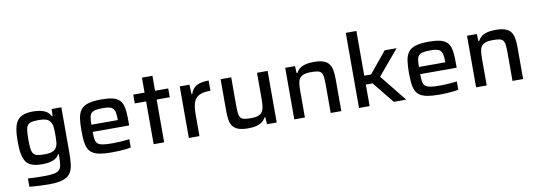

<svg xmlns="http://www.w3.org/2000/svg" viewBox="-67 -1202 5241 1870"><g transform="rotate(-10 2553.5 -267.5)"><path d="M291 208Q256 208 220 206.5Q184 205 152.5 202.5Q121 200 101 198V116Q122 118 151 119Q180 120 210.5 120.5Q241 121 266 121Q325 121 359.5 114Q394 107 411 90Q428 73 433 41Q438 9 438 -41V-66H432Q417 -39 392 -23.5Q367 -8 334.5 -2Q302 4 262 4Q206 4 168.5 -8Q131 -20 108 -49Q85 -78 75 -128.5Q65 -179 65 -255Q65 -331 75 -382Q85 -433 108 -462.5Q131 -492 169 -505Q207 -518 262 -518Q296 -518 330 -512Q364 -506 392 -489.5Q420 -473 436 -440H443L446 -510H542V-62Q542 11 534.5 62Q527 113 502 145.5Q477 178 427 193Q377 208 291 208ZM305 -87Q350 -87 377.5 -97.5Q405 -108 418 -129Q432 -150 435 -181.5Q438 -213 438 -256Q438 -299 435 -331Q432 -363 418 -383Q405 -406 377.5 -416Q350 -426 305 -426Q260 -426 233.5 -420.5Q207 -415 193.5 -397.5Q180 -380 175.5 -346.5Q171 -313 171 -256Q171 -200 175.5 -166Q180 -132 193.5 -115Q207 -98 233.5 -92.5Q260 -87 305 -87Z M946 8Q878 8 832.5 -0.5Q787 -9 759.5 -28Q732 -47 718 -77.5Q704 -108 699.5 -152Q695 -196 695 -254Q695 -324 702.5 -373.5Q710 -423 734 -455.5Q758 -488 807 -503Q856 -518 939 -518Q1003 -518 1044.5 -508.5Q1086 -499 1110 -478.5Q1134 -458 1145 -427Q1156 -396 1159 -352.5Q1162 -309 1162 -254V-221H801Q801 -176 805.5 -148Q810 -120 826 -105Q842 -90 876.5 -84Q911 -78 971 -78Q996 -78 1026.5 -79.5Q1057 -81 1087 -83.5Q1117 -86 1140 -89V-7Q1118 -2 1084.5 1.5Q1051 5 1015.5 6.5Q980 8 946 8ZM1062 -274V-299Q1062 -343 1056 -369.5Q1050 -396 1035.5 -409.5Q1021 -423 997 -427.5Q973 -432 937 -432Q892 -432 864.5 -426Q837 -420 823.5 -405Q810 -390 805.5 -362.5Q801 -335 801 -292H1082Z M1365 0V-423H1253V-510H1365V-658H1469V-510H1599V-423H1469V0Z M1713 0V-510H1809L1813 -416H1820Q1834 -457 1859.5 -479Q1885 -501 1920.5 -509.5Q1956 -518 2000 -518V-417Q1927 -417 1887.5 -396.5Q1848 -376 1833 -331.5Q1818 -287 1818 -215V0Z M2299 8Q2240 8 2204 -5Q2168 -18 2149 -43Q2130 -68 2123.5 -105.5Q2117 -143 2117 -193V-510H2222V-233Q2222 -182 2226 -152.5Q2230 -123 2242.5 -108.5Q2255 -94 2279.5 -89.5Q2304 -85 2344 -85Q2390 -85 2416.5 -95.5Q2443 -106 2456 -126.5Q2469 -147 2473 -177.5Q2477 -208 2477 -248V-510H2582V0H2486L2482 -70H2474Q2462 -46 2440 -28.5Q2418 -11 2383.5 -1.5Q2349 8 2299 8Z M2756 0V-510H2853L2856 -440H2864Q2877 -465 2898 -482Q2919 -499 2954 -508.5Q2989 -518 3039 -518Q3098 -518 3134 -505Q3170 -492 3188.5 -467Q3207 -442 3214 -404.5Q3221 -367 3221 -317V0H3116V-277Q3116 -328 3112 -357.5Q3108 -387 3095.5 -401.5Q3083 -416 3058.5 -420.5Q3034 -425 2994 -425Q2948 -425 2921 -414.5Q2894 -404 2881 -383.5Q2868 -363 2864.5 -332.5Q2861 -302 2861 -262V0Z M3396 0V-743H3501V-301H3568L3740 -510H3858L3651 -264L3863 0H3740L3568 -213H3501V0Z M4185 8Q4117 8 4071.5 -0.5Q4026 -9 3998.5 -28Q3971 -47 3957 -77.5Q3943 -108 3938.5 -152Q3934 -196 3934 -254Q3934 -324 3941.5 -373.5Q3949 -423 3973 -455.5Q3997 -488 4046 -503Q4095 -518 4178 -518Q4242 -518 4283.5 -508.5Q4325 -499 4349 -478.5Q4373 -458 4384 -427Q4395 -396 4398 -352.5Q4401 -309 4401 -254V-221H4040Q4040 -176 4044.5 -148Q4049 -120 4065 -105Q4081 -90 4115.5 -84Q4150 -78 4210 -78Q4235 -78 4265.5 -79.5Q4296 -81 4326 -83.5Q4356 -86 4379 -89V-7Q4357 -2 4323.5 1.5Q4290 5 4254.5 6.5Q4219 8 4185 8ZM4301 -274V-299Q4301 -343 4295 -369.5Q4289 -396 4274.5 -409.5Q4260 -423 4236 -427.5Q4212 -432 4176 -432Q4131 -432 4103.5 -426Q4076 -420 4062.5 -405Q4049 -390 4044.5 -362.5Q4040 -335 4040 -292H4321Z M4554 0V-510H4651L4654 -440H4662Q4675 -465 4696 -482Q4717 -499 4752 -508.5Q4787 -518 4837 -518Q4896 -518 4932 -505Q4968 -492 4986.5 -467Q5005 -442 5012 -404.5Q5019 -367 5019 -317V0H4914V-277Q4914 -328 4910 -357.5Q4906 -387 4893.5 -401.5Q4881 -416 4856.5 -420.5Q4832 -425 4792 -425Q4746 -425 4719 -414.5Q4692 -404 4679 -383.5Q4666 -363 4662.5 -332.5Q4659 -302 4659 -262V0Z"/></g></svg>

Font: Saira SemiExpanded Medium
Style: Regular
Weight: 500
Width: 6
Designer: Hector Gatti with collaboration of the Omnibus-Type team
Foundry: Omnibus-Type
Version: Version 1.101